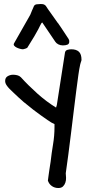

<svg xmlns="http://www.w3.org/2000/svg" viewBox="-20 -902 454 965"><path d="M220.7 5.9Q221.7 1 223.1 -12.7Q224.6 -26.4 227.1 -41.5Q229.5 -56.6 231.4 -69.8Q233.4 -83 234.4 -88.9Q239.3 -132.8 246.6 -176.3Q253.9 -219.7 253.9 -263.7V-278.3L238.3 -286.1Q234.4 -288.1 218.8 -298.8Q203.1 -309.6 184.1 -323.2Q165 -336.9 146.5 -351.1Q127.9 -365.2 118.2 -374Q112.3 -377.9 99.1 -389.2Q85.9 -400.4 71.8 -413.6Q57.6 -426.8 44.9 -439Q32.2 -451.2 27.3 -456.1Q19.5 -463.9 12.7 -474.1Q5.9 -484.4 5.9 -495.1Q5.9 -511.7 18.6 -519Q31.2 -526.4 45.9 -526.4Q55.7 -526.4 66.4 -523.9Q77.1 -521.5 85 -513.7Q122.1 -472.7 168 -431.6Q213.9 -390.6 261.7 -361.3L265.6 -374L306.6 -637.7Q308.6 -648.4 318.8 -651.4Q329.1 -654.3 337.9 -654.3Q363.3 -654.3 376.5 -642.1Q389.6 -629.9 389.6 -601.6V-599.6Q389.6 -598.6 388.2 -594.7Q386.7 -590.8 385.3 -585.9Q383.8 -581.1 382.8 -576.7Q381.8 -572.3 381.8 -571.3Q378.9 -559.6 374 -525.9Q369.1 -492.2 363.3 -445.8Q357.4 -399.4 350.6 -343.8Q343.8 -288.1 336.9 -231.9Q330.1 -175.8 323.2 -123.5Q316.4 -71.3 310.5 -31.2Q311.5 -21.5 312 -8.8Q312.5 3.9 308.6 15.6Q304.7 27.3 296.4 35.2Q288.1 43 273.4 43Q254.9 43 240.7 33.2Q226.6 23.4 220.7 5.9ZM131.8 -827.1Q132.8 -829.1 135.3 -835.4Q137.7 -841.8 140.6 -848.6Q143.6 -855.5 146.5 -861.8Q149.4 -868.2 150.4 -871.1Q154.3 -878.9 164.6 -880.4Q174.8 -881.8 184.6 -881.8Q192.4 -881.8 198.2 -880.4Q204.1 -878.9 210 -873Q212.9 -868.2 221.2 -856Q229.5 -843.8 239.3 -830.6Q249 -817.4 257.3 -805.2Q265.6 -793 268.6 -789.1Q269.5 -788.1 272.5 -784.7Q275.4 -781.2 275.4 -780.3Q278.3 -776.4 285.2 -766.1Q292 -755.9 299.8 -744.1Q307.6 -732.4 314.5 -721.7Q321.3 -710.9 324.2 -707Q327.1 -702.1 327.6 -699.7Q328.1 -697.3 328.1 -692.4Q328.1 -681.6 319.3 -677.7Q310.5 -673.8 295.9 -673.8Q283.2 -673.8 272.9 -679.2Q262.7 -684.6 257.8 -692.4L192.4 -789.1L188.5 -786.1Q185.5 -782.2 182.6 -775.4Q179.7 -768.6 172.4 -754.9Q165 -741.2 152.3 -719.2Q139.6 -697.3 117.2 -662.1Q115.2 -660.2 106.9 -657.2Q98.6 -654.3 95.7 -654.3Q89.8 -654.3 80.6 -656.7Q71.3 -659.2 63.5 -663.1Q55.7 -667 51.3 -672.4Q46.9 -677.7 50.8 -684.6Z"/></svg>

Font: Covered By Your Grace
Style: Regular
Weight: 400
Designer: Kimberly Geswein
Foundry: Kimberly Geswein
Version: Version 1.0